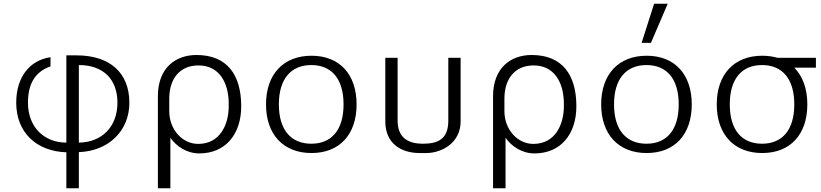

<svg xmlns="http://www.w3.org/2000/svg" viewBox="-20 -810 4406 1030"><path d="M403 -461C534 -461 610 -385 610 -259C610 -129 525 -46 403 -45ZM336 -45C215 -45 130 -130 130 -259C130 -360 168 -425 251 -454V-503C138 -487 67 -395 67 -259C67 -100 175 2 336 7V200H403V6C559 1 674 -105 674 -259C674 -420 569 -513 391 -513H336Z M888 -281C888 -386 943 -459 1045 -459C1154 -459 1207 -370 1207 -252V-241C1207 -144 1162 -38 1043 -38C960 -38 888 -113 888 -214ZM894 200V-71C926 -25 982 13 1049 13C1190 13 1274 -90 1274 -240C1274 -408 1199 -515 1034 -515C923 -515 827 -447 827 -294V200Z M1407 -250C1407 -89 1500 11 1651 11C1802 11 1893 -89 1893 -250C1893 -411 1802 -511 1651 -511C1500 -511 1407 -411 1407 -250ZM1476 -250C1476 -388 1542 -461 1650 -461C1759 -461 1823 -387 1823 -250C1823 -112 1758 -39 1650 -39C1542 -39 1476 -112 1476 -250Z M2047 -158C2047 -41 2131 11 2231 11H2267C2350 11 2451 -44 2451 -158V-500H2385V-163C2385 -64 2330 -39 2249 -39C2181 -39 2113 -62 2113 -163V-500H2047Z M2686 -281C2686 -386 2741 -459 2843 -459C2952 -459 3005 -370 3005 -252V-241C3005 -144 2960 -38 2841 -38C2758 -38 2686 -113 2686 -214ZM2692 200V-71C2724 -25 2780 13 2847 13C2988 13 3072 -90 3072 -240C3072 -408 2997 -515 2832 -515C2721 -515 2625 -447 2625 -294V200Z M3205 -250C3205 -89 3298 11 3449 11C3600 11 3691 -89 3691 -250C3691 -411 3600 -511 3449 -511C3298 -511 3205 -411 3205 -250ZM3274 -250C3274 -388 3340 -461 3448 -461C3557 -461 3621 -387 3621 -250C3621 -112 3556 -39 3448 -39C3340 -39 3274 -112 3274 -250ZM3562 -790H3489L3422 -580H3472Z M3895 -250C3895 -388 3960 -461 4068 -461C4177 -461 4241 -387 4241 -250C4241 -112 4176 -39 4068 -39C3960 -39 3895 -112 3895 -250ZM4357 -447V-500H4151C4126 -507 4099 -511 4069 -511C3918 -511 3825 -411 3825 -250C3825 -89 3918 11 4069 11C4220 11 4311 -89 4311 -250C4311 -334 4286 -402 4241 -447Z"/></svg>

Font: Perun Light
Style: Regular
Weight: 300
Foundry: Copyright (c) Stefan Peev, Context Ltd, 2016
Version: Version 1.089